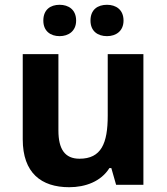

<svg xmlns="http://www.w3.org/2000/svg" viewBox="-20 -772 697 802"><path d="M161 -686C161 -642 191 -621 229 -621C266 -621 298 -642 298 -686C298 -732 266 -752 229 -752C191 -752 161 -732 161 -686ZM358 -686C358 -642 388 -621 427 -621C464 -621 496 -642 496 -686C496 -732 464 -752 427 -752C388 -752 358 -732 358 -686ZM579 -546H430V-289C430 -173 403 -109 312 -109C251 -109 224 -149 224 -227V-546H75V-190C75 -50 152 10 269 10C337 10 402 -14 437 -70H445L465 0H579Z"/></svg>

Font: Noto Sans Adlam
Style: Bold
Weight: 700
Designer: Mark Jamra, Neil Patel
Foundry: JamraPatel LLC
Version: Version 3.001